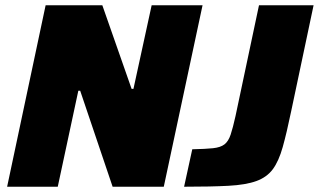

<svg xmlns="http://www.w3.org/2000/svg" viewBox="-20 -708 1209 728"><path d="M7 0 153 -688H368L479 -371H486L555 -688H748L601 0H407L284 -364H277L199 0ZM678 0 709 -142Q759 -143 787.5 -146Q816 -149 831 -160.5Q846 -172 854.5 -197.5Q863 -223 873 -268L962 -688H1169L1084 -286Q1067 -204 1052 -150.5Q1037 -97 1014.5 -66.5Q992 -36 952 -21.5Q912 -7 846 -3.5Q780 0 678 0Z"/></svg>

Font: Saira ExtraBold
Style: Italic
Weight: 800
Italic angle: -12°
Designer: Hector Gatti with collaboration of the Omnibus-Type team
Foundry: Omnibus-Type
Version: Version 1.100; ttfautohint (v1.8.3)